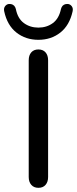

<svg xmlns="http://www.w3.org/2000/svg" viewBox="-58 -922 381 950"><path d="M84.1 -46.2V-623.8Q84.1 -648.3 96.7 -662.8Q109.2 -677.3 132 -677.3Q154.9 -677.3 167.4 -662.8Q180 -648.3 180 -623.8V-46.2Q180 -22 167.5 -7.4Q155 7.3 132.2 7.3Q109.5 7.3 96.8 -7.4Q84.1 -22 84.1 -46.2ZM-37.1 -865.5Q-40.6 -880.7 -33.1 -890.9Q-25.6 -901.1 -13.6 -902.4Q-2.7 -903 5.2 -898.8Q13.2 -894.5 17.1 -886.4Q18.4 -884.4 20.3 -877.9Q29.7 -829.9 60.4 -807.7Q91 -785.4 132 -785.4Q173 -785.4 203.4 -807.7Q233.8 -829.9 243.8 -877.9Q245.6 -884.4 247 -886.4Q250.9 -894.5 258.8 -898.8Q266.8 -903 277.7 -902.4Q289.7 -901.1 297.2 -890.9Q304.7 -880.7 301.2 -865.5Q285.9 -796.6 240.5 -760.8Q195 -725 132 -725Q69 -725 23.4 -760.8Q-22.2 -796.6 -37.1 -865.5Z"/></svg>

Font: SN Pro Thin
Style: Regular
Weight: 200
Designer: Tobias Whetton
Foundry: Supernotes
Version: Version 1.003;Glyphs 3.3 (3324)